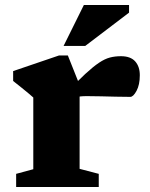

<svg xmlns="http://www.w3.org/2000/svg" viewBox="-20 -747 598 767"><path d="M463 -522.5Q501.5 -522.5 520 -501.8Q538.5 -481 538.5 -446.5Q538.5 -408.5 525.5 -384.2Q512.5 -360 500.5 -360Q469 -360 441 -360.8Q413 -361.5 385 -362.2Q357 -363 326.5 -363Q311.5 -363 301 -361.8Q290.5 -360.5 281 -356.5Q271.5 -352.5 258 -344L242.5 -373Q288.5 -422 320.5 -451.5Q352.5 -481 375.8 -496.5Q399 -512 419.2 -517.2Q439.5 -522.5 463 -522.5ZM298 -407.5V-72.5L374.5 -52.5V0H44.5V-52.5L113 -71V-357.5Q106.5 -363.5 94.5 -373.5Q82.5 -383.5 66.8 -396.2Q51 -409 32.5 -423.5V-463L216 -525.5H251ZM234 -563.5 315 -727H495.5V-696.5L320.5 -563.5Z"/></svg>

Font: Newsreader 7pt
Style: Bold
Weight: 700
Designer: Hugues Gentile
Foundry: Production Type
Version: Version 1.003